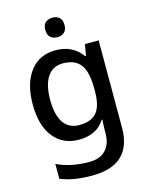

<svg xmlns="http://www.w3.org/2000/svg" viewBox="-141 -925 903 1160"><g transform="rotate(-15 310.0 -345.0)"><path d="M269 -642Q376 -642 434 -561H439L451 -632H537V-86Q537 29 475.5 88Q414 147 288 147Q229 147 180.5 139Q132 131 91 114V21Q177 63 294 63Q360 63 396 25.5Q432 -12 432 -80V-98Q432 -111 433 -132Q434 -153 435 -164H431Q404 -122 363 -102.5Q322 -83 269 -83Q167 -83 109.5 -156.5Q52 -230 52 -361Q52 -491 109.5 -566.5Q167 -642 269 -642ZM291 -554Q228 -554 194.5 -504Q161 -454 161 -360Q161 -266 194.5 -217Q228 -168 293 -168Q367 -168 401.5 -208.5Q436 -249 436 -341V-361Q436 -464 401 -509Q366 -554 291 -554ZM303 -837Q327 -837 344.5 -823Q362 -809 362 -776Q362 -744 344.5 -729.5Q327 -715 303 -715Q277 -715 259.5 -729.5Q242 -744 242 -776Q242 -809 259.5 -823Q277 -837 303 -837Z"/></g></svg>

Font: Noto Sans Telugu UI Medium
Style: Regular
Weight: 500
Designer: Jelle Bosma - Monotype Design Team
Foundry: Monotype Imaging Inc.
Version: Version 2.005; ttfautohint (v1.8.4.7-5d5b)